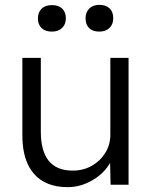

<svg xmlns="http://www.w3.org/2000/svg" viewBox="-20 -760 622 790"><path d="M258 10Q168 10 120 -44.5Q72 -99 72 -203V-522H148V-218Q148 -58 279 -58Q323 -58 358 -78Q393 -98 413.5 -131.5Q434 -165 434 -205V-522H509V0H435L433 -90Q409 -47 360.5 -18.5Q312 10 258 10ZM389 -630Q361 -630 346.5 -644.5Q332 -659 332 -685Q332 -709 347 -724.5Q362 -740 389 -740Q416 -740 431 -725.5Q446 -711 446 -685Q446 -660 430.5 -645Q415 -630 389 -630ZM194 -630Q166 -630 151 -644.5Q136 -659 136 -684Q136 -709 151 -724Q166 -739 194 -739Q221 -739 236 -724.5Q251 -710 251 -684Q251 -660 235.5 -645Q220 -630 194 -630Z"/></svg>

Font: Lexend Light
Style: Regular
Weight: 300
Designer: Bonnie Shaver-Troup, Thomas Jockin
Foundry: Lexend
Version: Version 1.007; ttfautohint (v1.8.3)